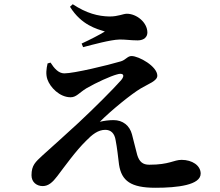

<svg xmlns="http://www.w3.org/2000/svg" viewBox="-20 -849 1040 908"><path d="M205 -549C199 -523 196 -498 204 -474C217 -436 262 -389 314 -389C341 -389 354 -410 388 -431C436 -459 503 -489 533 -497C562 -506 573 -494 553 -470C514 -426 427 -339 352 -269C305 -225 223 -152 181 -114C148 -83 129 -68 129 -20C129 13 154 31 182 31C209 31 229 13 251 -16C286 -62 338 -135 387 -183C416 -213 444 -235 478 -235C504 -235 522 -219 527 -185C534 -149 538 -110 543 -70C555 6 598 39 715 39C820 39 929 26 929 -28C929 -67 888 -93 839 -93C801 -93 782 -70 686 -70C655 -70 639 -84 629 -116C623 -137 613 -181 604 -214C593 -255 561 -281 517 -281C496 -281 472 -278 452 -273C508 -329 602 -405 646 -431C681 -452 724 -466 724 -491C724 -535 637 -584 602 -584C583 -584 575 -566 552 -559C488 -540 330 -502 284 -502C257 -502 236 -526 219 -553ZM476 -700C448 -683 407 -662 366 -643L373 -626C419 -638 503 -661 544 -662C569 -663 597 -658 631 -658C663 -658 677 -676 677 -695C677 -743 626 -784 580 -784C562 -784 540 -771 498 -771C444 -772 389 -786 324 -829L311 -817C365 -730 438 -712 476 -700Z"/></svg>

Font: Noto Serif CJK JP
Style: Bold
Weight: 700
Designer: Ryoko NISHIZUKA 西塚涼子 (kana & ideographs); Frank Grießhammer (Latin, Greek & Cyrillic); Wenlong ZHANG 张文龙 (bopomofo); San
Foundry: Adobe Systems Incorporated
Version: Version 1.000;PS 1;hotconv 16.6.53;makeotf.lib2.5.65590